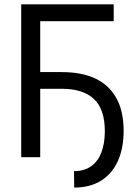

<svg xmlns="http://www.w3.org/2000/svg" viewBox="-20 -727 633 888"><path d="M505.9 -628.9H166V0H78.1V-707H505.9ZM164.1 -393.6H265.6Q357.4 -393.6 420.9 -363.8Q484.4 -334 518.1 -273.4Q551.8 -212.9 551.8 -121.1Q551.8 -42 525.4 17.1Q499 76.2 447.8 108.4Q396.5 140.6 323.2 140.6L322.3 64.5Q370.1 64.5 401.9 41.5Q433.6 18.6 448.7 -21.5Q463.9 -61.5 464.8 -114.3V-121.1Q464.8 -221.7 414.6 -269Q364.3 -316.4 265.6 -316.4H164.1Z"/></svg>

Font: Pretendard JP Variable
Style: Regular
Weight: 400
Designer: Base glyphs from Inter by Rasmus Andersson; Hangul glyphs from Noto Sans CJK(Source Han Sans) by Jang Soo-young and Kang
Foundry: Kil Hyung-jin
Version: Version 1.307;Glyphs 3.2 (3192)